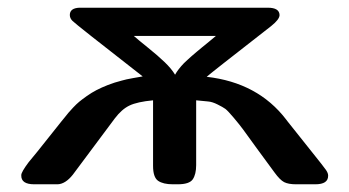

<svg xmlns="http://www.w3.org/2000/svg" viewBox="-20 -478 906 498"><path d="M35.2 -22.9V-23.9Q35.2 -31.7 54.2 -57.1Q60.1 -64 77.1 -85Q112.3 -128.9 140.1 -164.1Q141.1 -165 147.5 -173.1Q153.8 -181.2 157.5 -185.5Q161.1 -189.9 169.7 -199Q178.2 -208 185.5 -214.1Q192.9 -220.2 205.3 -229Q217.8 -237.8 230.5 -244.4Q243.2 -251 260 -257.6Q276.9 -264.2 295.9 -269Q305.7 -272 325 -275.4Q344.2 -278.8 350.1 -279.8Q175.3 -416 168 -423.8Q161.1 -430.7 161.1 -439Q161.1 -457 186 -458H674.8Q704.6 -458 705.1 -439Q705.1 -427.7 683.1 -410.2Q520 -283.2 516.1 -278.8Q648.9 -263.7 722.2 -168Q724.1 -165 725.1 -164.1Q752.9 -128.9 788.1 -85Q820.3 -44.9 825.7 -36.9Q831.1 -28.8 831.1 -22.9V-22Q831.1 0 797.9 0H748Q728 0 717 -5.6Q706.1 -11.2 691.9 -30.8Q671.9 -57.6 646 -93.3Q620.1 -128.9 611.1 -141.4Q602.1 -153.8 586.4 -172.4Q570.8 -190.9 564.5 -195.6Q558.1 -200.2 544.4 -207Q530.8 -213.9 519.8 -214.8Q508.8 -215.8 488.8 -217.8V-49.8Q488.8 -25.9 480 -12.9Q471.2 0 440.9 0H428.2Q403.3 0 390.1 -9Q377 -18.1 377 -47.9V-217.8Q335.9 -213.9 315.9 -204.3Q295.9 -194.8 277.8 -170.9Q169.9 -25.9 168.9 -24.9Q149.9 -1 129.9 0Q126 0 117.2 0H68.8Q34.7 0 35.2 -22.9ZM327.1 -384.8Q336.9 -376 363 -355Q389.2 -334 407 -316.9Q424.8 -299.8 434.1 -284.2Q436 -288.1 438.5 -291.5Q440.9 -294.9 443.4 -298.3Q445.8 -301.8 450 -306.4Q454.1 -311 457 -314Q460 -316.9 466.6 -323Q473.1 -329.1 477.1 -332.5Q481 -335.9 490 -343.5Q499 -351.1 504.4 -355.5Q509.8 -359.9 521.5 -369.4Q533.2 -378.9 540 -384.8Z"/></svg>

Font: CMU Sans Serif
Style: Bold
Weight: 700
Version: Version 0.7.0